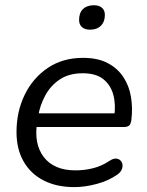

<svg xmlns="http://www.w3.org/2000/svg" viewBox="-20 -721 572 749"><path d="M269.9 8.9Q200.7 8.9 149.9 -17.2Q99.1 -43.4 71.8 -91.6Q44.4 -139.7 44.4 -205.6Q44.4 -285 76 -350.5Q107.6 -416.1 165.9 -455.7Q224.3 -495.3 303.8 -495.3Q361.1 -495.3 399.7 -475.1Q438.3 -454.9 461 -420.7Q483.7 -386.5 490.9 -343.1Q498.1 -299.7 492.6 -254.3Q490.6 -237 483.7 -231.3Q476.8 -225.5 462.4 -225.5H106.8L114.7 -279H443.4L425.4 -265.6Q432.4 -313 422.1 -351.1Q411.8 -389.3 383 -412.2Q354.3 -435.2 302.8 -435.2Q248.7 -435.2 212.6 -410.7Q176.6 -386.2 156.4 -348.3Q136.2 -310.5 129.1 -269.2L125.2 -245.1Q111.1 -159.9 151 -108.1Q191 -56.4 274 -56.4Q310.4 -56.4 344 -65Q377.6 -73.6 407.8 -93.9Q421.5 -102.8 432 -102.4Q442.6 -101.9 449.2 -95.6Q455.9 -89.3 457.6 -79.8Q459.3 -70.2 454.7 -59.4Q450 -48.7 438.3 -40.3Q404.3 -16.2 358.2 -3.7Q312 8.9 269.9 8.9ZM331.2 -605.2Q311.1 -605.2 299.8 -615.3Q288.5 -625.4 288.5 -643.1Q288.5 -671.1 303.9 -685.8Q319.4 -700.5 346.4 -700.5Q366.5 -700.5 377.8 -690.7Q389.1 -680.9 389.1 -662.6Q389.1 -636.1 373.6 -620.7Q358.2 -605.2 331.2 -605.2Z"/></svg>

Font: Nunito ExtraLight
Style: Italic
Weight: 200
Italic angle: -9°
Designer: Vernon Adams
Foundry: Vernon Adams
Version: Version 3.602